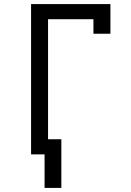

<svg xmlns="http://www.w3.org/2000/svg" viewBox="-20 -755 640 939"><path d="M280 164H198V0H132V-735H520V-590H437V-661H215V-74H280Z"/></svg>

Font: Iosevka Meiseki Sans
Style: Regular
Weight: 400
Monospace: yes
Designer: Belleve Invis
Foundry: Belleve Invis
Version: Version 11.2.6; ttfautohint (v1.8.4)